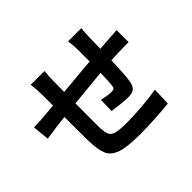

<svg xmlns="http://www.w3.org/2000/svg" viewBox="-167 -1022 1311 1311"><g transform="rotate(-45 488.5 -366.5)"><path d="M739.7 -681.9Q738.3 -584.7 736.3 -509.3Q736.3 -491.2 735.4 -482.2Q733.4 -407 730.2 -352.7Q727.1 -298.3 720.9 -268.1Q713.1 -230.7 694.3 -217.4Q675.5 -204.1 636.7 -204.1Q613 -204.1 566.8 -209.2Q520.5 -214.4 491 -219L493.4 -323.5Q550.3 -311.3 584 -311.3Q599.9 -311.3 606.7 -315.7Q613.5 -320.1 615 -334.2Q620.8 -377.4 623.3 -477.5Q624.3 -492.4 624.3 -510.3Q624.5 -584.7 624.5 -676.8Q624.5 -694.3 622.4 -721.1Q620.4 -747.8 617.7 -765.1H745.6Q741.2 -741.7 739.7 -681.9ZM355.2 -636 354.2 -506.1Q352.3 -256.3 353.5 -207.5V-198.2Q355.5 -148.9 365.4 -127.3Q375.2 -105.7 407.1 -96.9Q439 -88.1 511.7 -88.1Q582 -88.1 664.9 -95.6Q747.8 -103 803.7 -113L799.1 16.4Q744.6 22.5 665.4 27.3Q586.2 32.2 520.3 32.2Q395.5 32.2 336.4 12.3Q277.3 -7.6 257.6 -52.1Q237.8 -96.7 235.6 -188.7Q234.6 -231.9 234.6 -354.6Q234.6 -477.3 234.9 -573.2V-629.4Q234.9 -679.7 227.3 -735.8H360.8Q355.2 -689.2 355.2 -636ZM157.7 -521.2 245.8 -529.5Q381.1 -542.2 549.2 -557.4Q717.3 -572.5 813.7 -578.9L906 -585.4V-469.2Q886.7 -470.2 813 -468Q713.9 -465.6 521 -446.8Q328.1 -428 165.8 -409.9L49.8 -393.3L37.1 -514.4Q89.6 -514.4 157.7 -521.2Z"/></g></svg>

Font: Min Sans VF VF
Style: Regular
Weight: 400
Designer: Jinseong-Kim, NotoSansCJK, Nunito
Foundry: Jinseong-Kim
Version: Version 1.420;Glyphs 3.1.2 (3151)